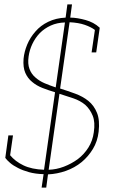

<svg xmlns="http://www.w3.org/2000/svg" viewBox="-20 -784 607 872"><path d="M396 -546H417L433 -658Q419 -671 403 -679.5Q387 -688 369 -693Q351 -698 333 -701Q315 -704 299 -704L307 -764H286L278 -704Q234 -702 199 -685Q164 -668 141 -641Q117 -614 103.5 -581.5Q90 -549 87 -517Q84 -478 95 -453Q106 -428 126 -412Q146 -395 173 -384.5Q200 -374 230 -365L180 -13Q124 -15 86.5 -33Q49 -51 26 -79L39 -169H18L4 -67Q11 -57 25.5 -44.5Q40 -32 62 -21Q83 -10 112 -2Q141 6 178 7L169 68H190L198 8Q240 6 279.5 -8Q319 -22 351 -48Q381 -73 402 -107.5Q423 -142 428 -186Q434 -238 420.5 -271.5Q407 -305 381 -326Q356 -346 322 -358.5Q288 -371 253 -382L296 -683Q337 -681 365.5 -671Q394 -661 411 -648ZM406 -183Q401 -145 381.5 -114Q362 -83 333 -61Q304 -40 270 -27Q236 -14 201 -13L250 -358Q282 -348 313 -337.5Q344 -327 367 -308Q389 -288 401 -258.5Q413 -229 406 -183ZM110 -528Q114 -557 127 -584.5Q140 -612 161 -634Q182 -655 210.5 -668Q239 -681 275 -682L233 -387Q206 -396 182.5 -406Q159 -416 141 -432Q123 -447 114 -470.5Q105 -494 110 -528Z"/></svg>

Font: Josefin Slab Thin ExtraLight
Style: Italic
Weight: 250
Italic angle: -12°
Version: Version 2.000